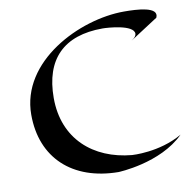

<svg xmlns="http://www.w3.org/2000/svg" viewBox="-83 -804 928 920"><g transform="rotate(-10 381.0 -343.5)"><path d="M744 -92C630 -26 498 -36 498 -36C313 -53 176 -170 176 -370C176 -559 275 -658 464 -658C489 -658 615 -650 615 -606C615 -597 608 -587 591 -576C709 -652 727 -664 727 -664C750 -715 643 -720 579 -720C362 -720 56 -570 56 -310C56 -99 197 31 420 33C420 33 626 26 744 -92Z"/></g></svg>

Font: Eagle Lake
Style: Regular
Weight: 400
Designer: Astigmatic (AOETI)
Foundry: Astigmatic (AOETI)
Version: Version 1.000